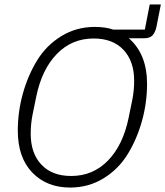

<svg xmlns="http://www.w3.org/2000/svg" viewBox="-20 -831 743 863"><path d="M653 -811H703L683 -709Q677 -684 665 -671.5Q653 -659 627 -659H559Q641 -588 641 -454Q641 -370 618.5 -288.5Q596 -207 554.5 -139Q513 -71 445.5 -29.5Q378 12 295 12Q190 12 125 -55.5Q60 -123 60 -244Q60 -328 82.5 -409.5Q105 -491 146.5 -559Q188 -627 255.5 -668.5Q323 -710 406 -710Q454 -710 489 -698H631ZM300 -40Q398 -40 465.5 -109.5Q533 -179 558 -301L575 -384Q583 -425 583 -468Q583 -556 535 -607Q487 -658 401 -658Q303 -658 235.5 -588.5Q168 -519 143 -397L126 -314Q118 -273 118 -230Q118 -142 166 -91Q214 -40 300 -40Z"/></svg>

Font: IBM Plex Sans Light
Style: Italic
Weight: 300
Italic angle: -11.31°
Designer: Mike Abbink, Paul van der Laan, Pieter van Rosmalen
Foundry: Bold Monday
Version: Version 3.0